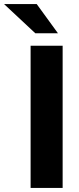

<svg xmlns="http://www.w3.org/2000/svg" viewBox="-91 -921 386 941"><path d="M59 -697H216V0H59ZM-71 -901H89L193 -758H82Z"/></svg>

Font: HK Grotesk Black
Style: Regular
Weight: 900
Designer: Alfredo Marco Pradil
Foundry: Hanken Design Co.
Version: Version 3.001